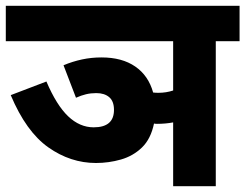

<svg xmlns="http://www.w3.org/2000/svg" viewBox="-20 -642 846 662"><path d="M199 -417Q230 -430 262.5 -437Q295 -444 330 -444Q401 -444 446.5 -412.5Q492 -381 508 -323Q516 -322 526 -322Q553 -322 577 -330V-500H0V-622H806V-500H724V0H577V-220Q551 -215 521 -215Q515 -215 511 -216Q500 -163 469.5 -133.5Q439 -104 397 -92Q355 -80 311 -80Q223 -80 146.5 -134Q70 -188 17 -314L140 -361Q175 -279 215 -241Q255 -203 303 -203Q373 -203 373 -263Q373 -293 356.5 -307Q340 -321 312 -321Q293 -321 276.5 -317Q260 -313 242 -305Z"/></svg>

Font: Noto Sans Devanagari SemiCondensed ExtraBold
Style: Regular
Weight: 800
Width: 4
Designer: Jelle Bosma - Monotype Design Team
Foundry: Monotype Imaging Inc.
Version: Version 2.004; ttfautohint (v1.8.4.7-5d5b)